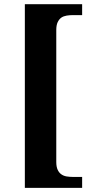

<svg xmlns="http://www.w3.org/2000/svg" viewBox="-20 -780 454 928"><path d="M377 127.9H100.1V-759.8H377V-707H334Q317.4 -707 302.2 -704.6Q287.1 -702.1 276.4 -694.8Q265.6 -687 258.8 -672.9Q252 -658.7 252 -634.8V2.9Q252 26.4 258.8 40.8Q265.6 55.2 276.4 62.5Q287.1 70.3 302.2 72.8Q317.4 75.2 334 75.2H377Z"/></svg>

Font: Sitara
Style: Bold
Weight: 700
Designer: Neelakash Kshetrimayum
Foundry: Neelakash Kshetrimayum
Version: Version 1.000;PS Version 1.000;PS 1.0;hotconv 1.;hotconv 1.0